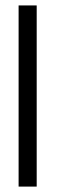

<svg xmlns="http://www.w3.org/2000/svg" viewBox="-20 -690 210 710"><path d="M115.7 0H48.8V-669.9H115.7Z"/></svg>

Font: SaysetthaMai
Style: Regular
Weight: 400
Designer: John M. Durdin
Foundry: Lao Script for Windows
Version: Version 1.101